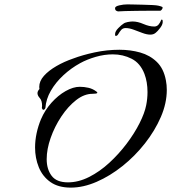

<svg xmlns="http://www.w3.org/2000/svg" viewBox="-20 -821 781 876"><path d="M303 35Q246 35 210 9.5Q174 -16 157 -58Q140 -100 140 -148Q140 -180 147 -213Q154 -246 167 -277Q185 -319 215 -352.5Q245 -386 279.5 -405.5Q314 -425 344 -425Q364 -425 383.5 -420.5Q403 -416 419 -404Q424 -401 424 -398Q424 -395 417 -394Q410 -393 402 -393Q364 -393 327 -364Q290 -335 259.5 -289Q229 -243 211 -191.5Q193 -140 193 -95Q193 -49 215.5 -19Q238 11 290 11Q338 11 386.5 -13.5Q435 -38 478.5 -78Q522 -118 557.5 -165Q593 -212 616.5 -258.5Q640 -305 647 -341Q653 -371 653 -401Q653 -447 639 -484Q620 -533 580.5 -553Q541 -573 495 -573Q456 -573 416.5 -561.5Q377 -550 346 -533Q304 -510 269 -477.5Q234 -445 212 -407Q190 -369 187 -328Q187 -328 184.5 -324Q182 -320 178 -320Q174 -320 171 -328Q171 -331 171.5 -333.5Q172 -336 172 -338Q172 -362 161.5 -373.5Q151 -385 151 -396Q151 -405 160 -415Q160 -417 159.5 -419.5Q159 -422 159 -424Q159 -451 180.5 -475Q202 -499 237.5 -519.5Q273 -540 314 -554Q356 -570 412 -582Q468 -594 525 -594Q575 -594 619.5 -581.5Q664 -569 695.5 -538.5Q727 -508 737 -454Q739 -444 740 -433Q741 -422 741 -411Q741 -350 714 -287.5Q687 -225 641.5 -167Q596 -109 539 -63.5Q482 -18 421 8.5Q360 35 303 35ZM508 -657Q506 -657 505.5 -660Q505 -663 505 -665Q505 -678 520 -693Q535 -708 542 -712Q549 -718 562.5 -720.5Q576 -723 585 -723Q608 -723 634.5 -711.5Q661 -700 684 -700Q696 -700 703.5 -709Q711 -718 716 -731Q720 -733 722 -728Q725 -712 711.5 -694.5Q698 -677 691 -672Q681 -663 666 -663Q650 -663 630 -670.5Q610 -678 590 -685.5Q570 -693 553 -693Q540 -693 532.5 -684Q525 -675 520 -666Q515 -657 508 -657ZM519 -769Q516 -769 510.5 -772Q505 -775 505 -784Q505 -792 524 -796.5Q543 -801 561 -801Q569 -801 589 -800.5Q609 -800 632.5 -799.5Q656 -799 675.5 -798Q695 -797 703 -795Q706 -794 714 -792Q722 -790 722 -786Q722 -782 718 -777Q714 -772 711 -772Q692 -772 663 -772Q634 -772 604.5 -771.5Q575 -771 551.5 -770.5Q528 -770 519 -769Z"/></svg>

Font: The Nautigal
Style: Bold
Weight: 700
Designer: Robert E. Leuschke
Foundry: Robert E. Leuschke
Version: Version 1.100; ttfautohint (v1.8.3)